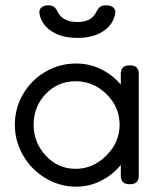

<svg xmlns="http://www.w3.org/2000/svg" viewBox="-20 -683 606 714"><path d="M373 -663.1H377Q393.1 -663.1 402.1 -654.3Q411.1 -645.5 408.2 -630.9Q399.9 -589.8 362.3 -565.9Q324.7 -542 268.1 -542Q210.9 -542 173.1 -565.9Q135.3 -589.8 127 -630.9Q124 -645.5 133.1 -654.3Q142.1 -663.1 158.2 -663.1H160.2Q173.8 -663.1 181.4 -657Q189 -650.9 195.8 -636.2Q215.3 -601.1 268.1 -601.1Q318.8 -601.1 336.9 -636.2Q343.8 -650.9 351.6 -657Q359.4 -663.1 373 -663.1ZM263.2 11.2Q202.1 11.2 149.2 -20.5Q96.2 -52.2 65.7 -105.5Q35.2 -158.7 35.2 -219.2Q35.2 -280.8 65.9 -333.3Q96.7 -385.7 149.2 -416.3Q201.7 -446.8 263.2 -446.8Q312.5 -446.8 355.5 -425.8Q398.4 -404.8 429.2 -368.2V-408.2Q429.2 -439.9 460.9 -439.9H463.9Q496.1 -439.9 496.1 -408.2V-29.8Q496.1 2 463.9 2H460.9Q429.2 2 429.2 -29.8V-69.8Q398.4 -32.2 355.2 -10.5Q312 11.2 263.2 11.2ZM261.2 -55.2Q326.2 -55.2 375.5 -104.5Q424.8 -153.8 424.8 -219.2Q424.8 -285.2 376 -333Q327.1 -380.9 261.2 -380.9Q195.3 -380.9 150.1 -333.7Q105 -286.6 105 -219.2Q105 -152.8 150.4 -104Q195.8 -55.2 261.2 -55.2Z"/></svg>

Font: Arcon Rounded-
Style: Regular
Weight: 400
Designer: M. Zarth
Foundry: martin zarth - visuelle & digitale kommunikation
Version: Version 1.110;PS 001.110;hotconv 1.0.70;makeotf.lib2.5.58329